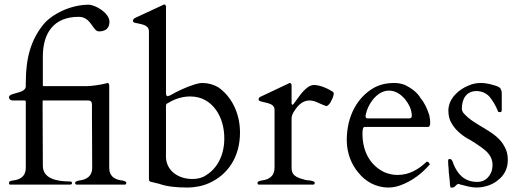

<svg xmlns="http://www.w3.org/2000/svg" viewBox="-20 -823 2320 856"><path d="M301 -8C301 -11 298 -14 292 -14C234 -14 171 -26 171 -84L170 -336C170 -338 170 -347 170 -357C170 -366 170 -375 171 -375C215 -375 257 -375 304 -375C326 -375 349 -375 374 -375C384 -375 390 -369 390 -358C390 -346 390 -330 390 -312C390 -238 391 -122 391 -74C391 -39 367 -23 338 -19C329 -18 315 -15 315 -8C315 -3 317 -1 320 0H538C541 -1 543 -3 543 -8C543 -15 529 -18 520 -19C490 -23 467 -39 467 -74V-441C467 -449 464 -453 459 -453C458 -453 457 -453 456 -452C432 -445 385 -439 369 -439H176C174 -439 171 -439 171 -443V-571C171 -675 219 -748 331 -748C387 -748 393 -683 421 -683C453 -683 468 -699 468 -726C468 -766 404 -802 375 -802C294 -802 209 -759 172 -712C120 -647 95 -569 95 -455V-439C95 -414 57 -411 39 -404C32 -403 20 -397 20 -390C20 -381 27 -375 36 -375H89C93 -375 95 -373 95 -370V-74C95 -39 72 -23 42 -19C33 -18 20 -16 20 -8C20 -3 21 -1 24 0H292C299 0 301 -3 301 -8Z M705 -800 580 -742C577 -740 575 -738 575 -736C573 -735 573 -733 573 -732C573 -729 573 -726 575 -725C575 -724 577 -723 579 -722C605 -715 644 -715 644 -683V-25C644 -22 645 -20 645 -18C647 -15 648 -14 651 -13C664 -10 677 -6 688 -4C724 9 766 13 815 13C851 13 884 6 913 -7C993 -43 1050 -120 1050 -232C1050 -324 1008 -396 953 -434C932 -446 909 -453 883 -453C870 -453 860 -450 849 -447C812 -436 770 -416 739 -398C732 -396 729 -394 728 -394C725 -394 723 -396 721 -399C721 -402 720 -406 720 -409V-792C720 -799 717 -803 712 -803C711 -803 710 -803 709 -802ZM827 -393C854 -393 877 -387 896 -376C947 -347 980 -284 980 -206C980 -130 948 -72 899 -42C882 -30 861 -25 838 -25C776 -25 724 -60 720 -119V-350C720 -356 721 -360 726 -362C752 -378 787 -393 827 -393Z M1365 -18C1359 -18 1352 -20 1345 -20C1314 -29 1280 -34 1280 -74V-295C1280 -302 1282 -310 1287 -320C1301 -343 1323 -375 1359 -375C1372 -375 1386 -371 1396 -366C1406 -361 1421 -355 1432 -351L1433 -350H1434C1443 -350 1454 -365 1457 -374C1462 -382 1468 -397 1468 -407C1468 -410 1465 -414 1457 -418C1440 -429 1406 -444 1380 -444C1371 -444 1363 -441 1355 -436C1328 -418 1309 -386 1290 -361C1289 -360 1288 -358 1287 -358C1286 -356 1284 -356 1283 -356C1282 -356 1281 -357 1281 -358C1280 -360 1280 -361 1280 -362V-441C1280 -449 1277 -453 1272 -453C1271 -453 1270 -453 1269 -452L1265 -450L1140 -391C1137 -390 1135 -388 1135 -386C1133 -384 1133 -382 1133 -381C1133 -378 1133 -376 1135 -374C1157 -363 1204 -367 1204 -333V-74C1204 -39 1180 -23 1151 -19C1142 -18 1128 -15 1128 -8C1128 -3 1130 -1 1133 0H1378C1381 -1 1383 -3 1383 -8C1383 -15 1373 -15 1365 -18Z M1605 -257H1888C1895 -257 1898 -264 1898 -278C1898 -287 1896 -297 1894 -309C1885 -337 1874 -363 1856 -384C1841 -411 1814 -430 1786 -444C1771 -450 1755 -453 1738 -453C1703 -453 1673 -446 1646 -431C1575 -390 1526 -308 1526 -198C1526 -139 1548 -88 1578 -53C1607 -17 1652 13 1712 13C1729 13 1746 10 1763 4C1817 -15 1863 -51 1897 -91C1894 -93 1891 -102 1886 -102H1884C1882 -102 1882 -102 1881 -101C1848 -70 1807 -43 1752 -43C1731 -43 1710 -48 1692 -56C1635 -84 1596 -142 1596 -227C1596 -239 1597 -257 1605 -257ZM1610 -304V-310C1613 -323 1617 -336 1624 -350C1640 -381 1670 -419 1715 -419C1745 -419 1769 -400 1785 -382C1800 -362 1816 -338 1816 -306C1816 -299 1812 -295 1803 -295H1619C1614 -295 1610 -298 1610 -304Z M2025 -3C2026 -3 2028 -2 2034 0C2053 5 2080 13 2104 13C2142 13 2179 -1 2200 -20C2225 -38 2244 -69 2244 -109C2244 -132 2240 -151 2230 -168C2193 -242 2094 -260 2044 -322C2041 -328 2039 -333 2039 -338C2039 -383 2060 -417 2104 -417C2131 -417 2151 -405 2164 -390C2177 -373 2189 -354 2198 -332C2200 -326 2200 -323 2208 -323C2212 -323 2214 -324 2216 -326C2216 -329 2217 -331 2217 -334V-402C2217 -414 2216 -420 2212 -426C2210 -433 2205 -433 2198 -438C2177 -445 2152 -453 2124 -453C2105 -453 2088 -450 2070 -442C2028 -426 1979 -385 1979 -330C1979 -307 1984 -288 1994 -272C2012 -241 2044 -215 2078 -198C2094 -188 2110 -178 2125 -167C2150 -149 2176 -127 2176 -87C2176 -78 2174 -68 2172 -60C2162 -34 2143 -12 2108 -12C2049 -12 2020 -48 2002 -91C2001 -93 2000 -95 2000 -98C1996 -104 1995 -114 1986 -114C1983 -114 1980 -114 1980 -112C1978 -112 1978 -109 1978 -106C1978 -97 1978 -85 1980 -72C1980 -48 1986 -22 1986 0C1988 8 1988 13 1989 13H1998C2010 13 2013 -3 2025 -3Z"/></svg>

Font: fbb
Style: Regular
Weight: 400
Designer: David J. Perry, Michael Sharpe
Version: Version 1.045